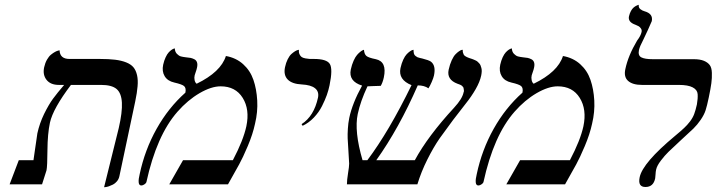

<svg xmlns="http://www.w3.org/2000/svg" viewBox="-20 -766 2979 798"><path d="M412.6 12.2 473.6 -233.9Q488.8 -299.8 486.6 -339.6Q484.4 -379.4 464.4 -396.2Q444.3 -413.1 399.9 -413.1H274.9Q200.2 -314.5 187.5 -255.9Q177.7 -209.5 177.2 -142.1Q176.8 -74.7 173.3 -58.1L154.8 0H20L58.1 -100.1H119.1L125 -141.1L131.8 -187.5Q134.3 -207.5 135.3 -211.9Q144.5 -253.4 163.1 -292Q182.6 -331.5 200.2 -355.5Q217.8 -379.4 246.6 -413.1H224.6Q189.9 -413.1 173.3 -434.3Q156.7 -455.6 163.6 -486.8Q167.5 -504.4 175.3 -518.1Q183.1 -531.7 191.9 -538.8Q200.7 -545.9 208.7 -550.3Q216.8 -554.7 222.2 -555.7L227.5 -557.1Q229 -521 268.6 -521H394.5Q432.1 -521 458.3 -517.8Q484.4 -514.6 504.2 -506.8Q523.9 -499 534.4 -486.6Q544.9 -474.1 549.6 -453.6Q554.2 -433.1 551.8 -407.2Q549.8 -381.3 542 -344.2L476.1 -33.2Q473.6 -21.5 466.1 -12.5Q458.5 -3.4 449.7 1Q440.9 5.4 432.6 8.3Q423.8 11.2 418 11.7Z M918.9 -533.2Q960.9 -525.9 990.5 -499.3Q1020 -472.7 1033.2 -434.3Q1046.4 -396 1049.1 -348.4Q1051.8 -300.8 1040 -252Q1030.8 -208.5 1009.8 -158.9Q988.8 -109.4 974.1 -83L927.7 0H683.6L740.7 -100.1H947.8Q991.2 -182.6 1003.9 -241.2Q1018.6 -311 988.8 -359.1Q959 -407.2 897 -407.2Q858.4 -407.2 809.6 -378.9Q760.3 -350.1 717.8 -301.8Q630.9 -203.1 588.4 -8.8Q587.4 -4.9 580.6 0Q573.7 4.9 567.4 4.9Q557.6 4.9 556.4 -8.1Q555.2 -21 560.5 -42Q582 -143.6 631.1 -231Q680.2 -318.4 750.5 -380.9Q754.4 -399.9 745.1 -408.2Q736.8 -415.5 704.6 -422.9Q676.3 -429.2 664.3 -449.5Q652.3 -469.7 658.2 -497.1Q662.1 -514.6 668.5 -528.1Q674.8 -541.5 681.2 -548.3Q687.5 -555.2 693.4 -559.1Q699.2 -563 703.1 -564L706.5 -564.9Q707 -550.8 715.3 -542.2Q723.6 -533.7 731.9 -531.5Q740.2 -529.3 752.9 -527.8Q764.6 -526.9 772 -525.4Q779.3 -523.9 787.6 -519.8Q795.9 -515.6 798.8 -506.8Q801.8 -498 798.8 -484.9Q796.9 -475.6 793.7 -467.3Q790.5 -459 789.1 -453.1Q786.6 -443.4 788.8 -432.9Q791 -422.4 797.4 -418Q897.9 -466.8 918.9 -533.2Z M1237.8 -243.2 1233.4 -250Q1285.2 -283.2 1301.8 -360.8Q1306.6 -385.7 1289.1 -399.4Q1272 -413.1 1234.4 -415Q1193.8 -417 1175.8 -435.5Q1157.7 -454.1 1164.6 -486.8Q1168.5 -505.4 1175.8 -519.8Q1183.1 -534.2 1190.9 -541.3Q1198.7 -548.3 1205.8 -552.7Q1212.9 -557.1 1217.8 -558.1L1222.2 -559.1Q1221.2 -548.3 1224.9 -540.5Q1228.5 -532.7 1233.6 -529.1Q1238.8 -525.4 1249 -523.4Q1259.3 -521.5 1265.6 -521.2Q1272 -521 1284.7 -521Q1337.9 -521 1350.8 -500.2Q1363.8 -479.5 1349.6 -411.1Q1345.7 -392.1 1338.4 -371.1Q1331.1 -350.6 1318.4 -325.2Q1305.7 -299.8 1284.7 -277.6Q1263.7 -255.4 1237.8 -243.2Z M1980 -452.1Q1974.6 -426.3 1957 -395.5Q1939 -364.3 1915.5 -335L1863.3 -267.6L1807.6 -191.4Q1781.2 -153.3 1755.9 -102.5Q1730.5 -51.8 1714.8 0H1421.9Q1421.9 -17.1 1426.5 -45.7Q1431.2 -74.2 1431.2 -85.9Q1430.2 -106.9 1428 -140.4Q1425.8 -173.8 1425 -190.7Q1424.3 -207.5 1425.8 -231Q1427.2 -254.4 1431.6 -275.9Q1444.3 -336.4 1484.9 -410.2Q1427.7 -428.2 1438 -477.1Q1442.4 -497.6 1449.7 -513.7Q1457 -529.8 1464.1 -537.8Q1471.2 -545.9 1477.8 -551Q1484.4 -556.2 1488.3 -557.6L1492.7 -559.1Q1494.1 -540.5 1503.2 -533.2Q1512.2 -525.9 1542 -520Q1589.4 -509.8 1575.2 -443.8Q1570.8 -423.3 1562.5 -409.2Q1547.9 -409.2 1531.2 -408.2Q1514.6 -407.2 1507.3 -407.2Q1478 -344.7 1466.8 -292Q1451.7 -220.2 1486.8 -100.1H1506.8Q1596.7 -219.7 1690.4 -412.1Q1634.3 -434.6 1644.5 -482.9Q1648.9 -502.9 1656 -518.1Q1663.1 -533.2 1670.2 -540.5Q1677.2 -547.9 1683.8 -552.5Q1690.4 -557.1 1694.3 -558.1L1698.7 -559.1Q1698.7 -549.8 1700.4 -543.2Q1702.1 -536.6 1707.5 -533Q1712.9 -529.3 1715.1 -528.1Q1717.3 -526.9 1725.8 -524.9Q1734.4 -522.9 1734.9 -522.9Q1762.2 -516.1 1771 -509.8Q1792.5 -493.2 1783.7 -452.1Q1781.7 -442.4 1774.2 -425Q1766.6 -407.7 1760.7 -398.9Q1743.7 -411.1 1716.3 -411.1Q1638.2 -232.4 1543.9 -100.1H1704.1Q1757.8 -199.7 1867.7 -318.8Q1901.4 -355.5 1906.7 -381.8Q1909.2 -386.7 1908 -391.6Q1906.7 -396.5 1906.7 -399.4Q1906.7 -402.3 1903.8 -405.3Q1900.9 -408.2 1899.7 -409.7Q1898.4 -411.1 1894.8 -412.8Q1891.1 -414.6 1889.6 -415Q1888.2 -415.5 1885 -416.7Q1881.8 -418 1881.3 -418Q1835.9 -435.1 1844.7 -476.1Q1849.6 -498.5 1857.4 -515.4Q1865.2 -532.2 1872.8 -540Q1880.4 -547.9 1887.5 -552.7Q1894.5 -557.6 1898.9 -558.6L1903.3 -559.1Q1902.8 -552.2 1904.3 -547.1Q1905.8 -542 1907.5 -538.8Q1909.2 -535.6 1913.6 -532.7Q1918 -529.8 1920.4 -528.8L1928.7 -525.4Q1934.1 -523.4 1936 -522.9Q1936.5 -522.9 1941.4 -521.2Q1946.3 -519.5 1948.2 -518.6L1956.1 -515.1Q1961.4 -512.7 1964.1 -510.3Q1966.8 -507.8 1970.9 -503.7Q1975.1 -499.5 1977.1 -494.6Q1979 -489.7 1980.7 -483.6Q1982.4 -477.5 1982.2 -469.5Q1981.9 -461.4 1980 -452.1Z M2319.8 -533.2Q2361.8 -525.9 2391.4 -499.3Q2420.9 -472.7 2434.1 -434.3Q2447.3 -396 2450 -348.4Q2452.6 -300.8 2440.9 -252Q2431.6 -208.5 2410.6 -158.9Q2389.6 -109.4 2375 -83L2328.6 0H2084.5L2141.6 -100.1H2348.6Q2392.1 -182.6 2404.8 -241.2Q2419.4 -311 2389.6 -359.1Q2359.9 -407.2 2297.9 -407.2Q2259.3 -407.2 2210.4 -378.9Q2161.1 -350.1 2118.7 -301.8Q2031.7 -203.1 1989.3 -8.8Q1988.3 -4.9 1981.4 0Q1974.6 4.9 1968.3 4.9Q1958.5 4.9 1957.3 -8.1Q1956.1 -21 1961.4 -42Q1982.9 -143.6 2032 -231Q2081.1 -318.4 2151.4 -380.9Q2155.3 -399.9 2146 -408.2Q2137.7 -415.5 2105.5 -422.9Q2077.1 -429.2 2065.2 -449.5Q2053.2 -469.7 2059.1 -497.1Q2063 -514.6 2069.3 -528.1Q2075.7 -541.5 2082 -548.3Q2088.4 -555.2 2094.2 -559.1Q2100.1 -563 2104 -564L2107.4 -564.9Q2107.9 -550.8 2116.2 -542.2Q2124.5 -533.7 2132.8 -531.5Q2141.1 -529.3 2153.8 -527.8Q2165.5 -526.9 2172.9 -525.4Q2180.2 -523.9 2188.5 -519.8Q2196.8 -515.6 2199.7 -506.8Q2202.6 -498 2199.7 -484.9Q2197.8 -475.6 2194.6 -467.3Q2191.4 -459 2189.9 -453.1Q2187.5 -443.4 2189.7 -432.9Q2191.9 -422.4 2198.2 -418Q2298.8 -466.8 2319.8 -533.2Z M2635.7 -558.1Q2630.9 -535.2 2645.5 -527.6Q2660.2 -520 2692.4 -520H2862.8Q2889.2 -520 2905.3 -513.4Q2921.4 -506.8 2929.7 -495.8Q2938 -484.9 2938.7 -463.4Q2939.5 -441.9 2936.5 -419.9Q2933.6 -397.9 2925.8 -360.8Q2918.5 -325.7 2912.6 -307.6Q2906.7 -289.1 2892.3 -268.1Q2877.9 -247.1 2861.8 -231.4L2808.6 -182.1L2758.3 -134.8Q2742.7 -119.6 2726.6 -98.4Q2710.4 -77.1 2707 -61Q2705.1 -52.7 2704.6 -41.3Q2704.1 -29.8 2703.1 -24.9Q2695.8 11.2 2662.6 11.2Q2629.9 11.2 2638.7 -29.8Q2651.4 -89.4 2785.6 -201.2Q2812 -223.1 2823.7 -234.4Q2835.9 -245.6 2847.7 -261Q2859.4 -276.4 2865.2 -292Q2871.1 -307.6 2876.5 -332Q2880.9 -356.9 2879.6 -374.8Q2878.4 -392.6 2859.1 -402.8Q2839.8 -413.1 2800.8 -413.1H2647.9Q2609.4 -413.1 2590.6 -429.7Q2571.8 -446.3 2579.1 -479Q2590.8 -534.7 2627.9 -597.2Q2643.1 -617.2 2646.5 -632.8Q2648.4 -641.1 2643.8 -647.7Q2639.2 -654.3 2634.3 -657Q2629.4 -659.7 2621.1 -663.1Q2588.9 -674.3 2594.2 -698.2Q2597.2 -710.9 2602.3 -720.2Q2607.4 -729.5 2612.8 -734.1Q2618.2 -738.8 2623.3 -741.5Q2628.4 -744.1 2631.3 -745.1L2634.8 -746.1Q2633.3 -734.4 2641.4 -728Q2649.4 -721.7 2658.7 -719.2Q2695.3 -709 2689 -678.2Q2688.5 -675.8 2673.1 -642.1Q2657.7 -608.4 2654.3 -602.1Q2639.2 -573.7 2635.7 -558.1Z"/></svg>

Font: Linux Biolinum G
Style: Italic
Weight: 400
Italic angle: -12°
Designer: Philipp H. Poll
Foundry: Philipp H. Poll
Version: Version 0.5.1